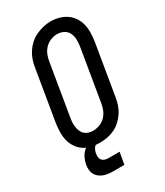

<svg xmlns="http://www.w3.org/2000/svg" viewBox="-228 -836 956 1115"><g transform="rotate(-30 250.0 -278.0)"><path d="M203 8Q175 8 147.5 2Q120 -4 98 -19Q76 -34 61 -56.5Q46 -79 39.5 -105Q33 -131 33.5 -160Q34 -189 38 -217L95 -559Q99 -584 107 -608Q115 -632 129.5 -654Q144 -676 164 -694Q184 -712 208 -723Q232 -734 256.5 -740Q281 -746 306 -746Q335 -746 362 -738.5Q389 -731 411 -716Q433 -701 448 -678.5Q463 -656 469.5 -630Q476 -604 475.5 -575Q475 -546 471 -518L414 -176Q410 -151 402 -127Q394 -103 379.5 -81Q365 -59 345 -41Q325 -23 301.5 -12Q278 -1 253 3.5Q228 8 203 8ZM205 -72Q227 -72 249.5 -80.5Q272 -89 288 -106Q304 -123 313 -145Q322 -167 325 -189L382 -531Q386 -555 385.5 -578.5Q385 -602 375.5 -622Q366 -642 346 -652.5Q326 -663 302 -663Q280 -663 258 -654Q236 -645 220 -628Q204 -611 195.5 -589.5Q187 -568 184 -546L127 -204Q124 -188 123.5 -172.5Q123 -157 125 -142.5Q127 -128 133 -114Q139 -100 149.5 -90.5Q160 -81 175 -76.5Q190 -72 205 -72ZM187 190Q171 190 154.5 188Q138 186 123.5 180.5Q109 175 96.5 165Q84 155 77 141.5Q70 128 68.5 111.5Q67 95 70 78Q74 56 84.5 34.5Q95 13 113 -2.5Q131 -18 154 -24.5Q177 -31 199 -31L194 0Q185 0 177 5.5Q169 11 164 19Q159 27 156 35.5Q153 44 152 53Q150 65 151.5 76Q153 87 160 95Q167 103 178 106.5Q189 110 201 110H276L262 190Z"/></g></svg>

Font: Iosevka Curly Slab MdObl
Style: Regular
Weight: 500
Italic angle: -9°
Monospace: yes
Designer: Belleve Invis
Foundry: Belleve Invis
Version: Version 11.0.0; ttfautohint (v1.8.3)